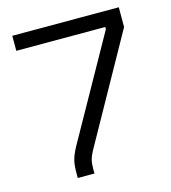

<svg xmlns="http://www.w3.org/2000/svg" viewBox="-105 -786 775 871"><g transform="rotate(-15 282.0 -350.0)"><path d="M231.2 0H152.8V-24.5Q152.8 -59.8 158.8 -83.5Q164.8 -107.2 182.5 -140L450.5 -618.8V-629.5H32.8V-700H533V-607.2L252 -103.5Q240.5 -82.8 235.9 -65.9Q231.2 -49 231.2 -23Z"/></g></svg>

Font: Space Grotesk Variable Light
Style: Regular
Weight: 300
Designer: Florian Karsten
Foundry: Florian Karsten
Version: Version 2.000